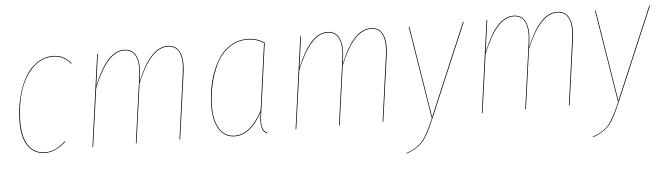

<svg xmlns="http://www.w3.org/2000/svg" viewBox="-46 -705 3719 1074"><g transform="rotate(-5 1813.5 -168.5)"><path d="M274.4 -527.3Q337.4 -527.3 376 -477.1L372.6 -475.1Q335.9 -523.4 273.9 -523.4Q208.5 -523.4 159.4 -473.4Q110.4 -423.3 85.9 -344.5Q61.5 -265.6 61.5 -172.4Q61.5 -86.9 94.5 -40.8Q127.4 5.4 186.5 5.4Q219.2 5.4 245.8 -7.8Q272.5 -21 299.8 -46.4L302.7 -43.9Q246.1 9.3 186.5 9.3Q125.5 9.3 91.3 -38.1Q57.1 -85.4 57.1 -172.4Q57.1 -242.2 72 -305.9Q86.9 -369.6 114 -419.2Q141.1 -468.8 182.6 -498Q224.1 -527.3 274.4 -527.3Z M918 -527.3Q966.8 -527.3 986.3 -485.6Q1005.9 -443.8 995.1 -368.2L943.8 0H939.9L990.7 -368.2Q1001.5 -442.9 983.4 -483.2Q965.3 -523.4 918 -523.4Q822.8 -523.4 745.1 -333L698.7 0H694.8L746.1 -368.2Q756.8 -442.9 738.8 -483.2Q720.7 -523.4 673.3 -523.4Q579.1 -523.4 501 -327.6L455.1 0H451.2L522.9 -517.1H526.9L502.4 -337.9Q577.1 -527.3 673.3 -527.3Q722.7 -527.3 741.7 -485.6Q760.7 -443.8 750 -368.2L746.6 -342.8Q821.3 -527.3 918 -527.3Z M1364.3 -527.3Q1419.9 -527.3 1462.4 -498.5L1410.2 -120.1Q1400.9 -67.9 1404.5 -37.8Q1408.2 -7.8 1432.6 5.4L1431.2 9.3Q1405.8 -3.9 1401.4 -35.2Q1397 -66.4 1404.8 -106.9Q1404.8 -108.9 1405 -110.1Q1405.3 -111.3 1405.3 -112.8Q1338.9 9.3 1252 9.3Q1194.8 9.3 1164.1 -38.3Q1133.3 -85.9 1133.3 -164.6Q1133.3 -213.9 1141.4 -263.2Q1149.4 -312.5 1167.5 -360.6Q1185.5 -408.7 1211.7 -445.3Q1237.8 -481.9 1277.3 -504.6Q1316.9 -527.3 1364.3 -527.3ZM1364.3 -523.4Q1306.6 -523.4 1261.2 -489.7Q1215.8 -456.1 1189.7 -401.9Q1163.6 -347.7 1150.4 -286.9Q1137.2 -226.1 1137.2 -164.6Q1137.2 -87.4 1166.7 -41Q1196.3 5.4 1252 5.4Q1338.4 5.4 1406.2 -121.6L1458 -496.6Q1417.5 -523.4 1364.3 -523.4Z M2058.6 -527.3Q2107.4 -527.3 2127 -485.6Q2146.5 -443.8 2135.7 -368.2L2084.5 0H2080.6L2131.3 -368.2Q2142.1 -442.9 2124 -483.2Q2106 -523.4 2058.6 -523.4Q1963.4 -523.4 1885.7 -333L1839.4 0H1835.4L1886.7 -368.2Q1897.5 -442.9 1879.4 -483.2Q1861.3 -523.4 1814 -523.4Q1719.7 -523.4 1641.6 -327.6L1595.7 0H1591.8L1663.6 -517.1H1667.5L1643.1 -337.9Q1717.8 -527.3 1814 -527.3Q1863.3 -527.3 1882.3 -485.6Q1901.4 -443.8 1890.6 -368.2L1887.2 -342.8Q1961.9 -527.3 2058.6 -527.3Z M2581.5 -517.1 2362.3 0Q2346.2 38.1 2335.2 61Q2324.2 84 2310.1 106.7Q2295.9 129.4 2280.8 143.1Q2265.6 156.7 2245.4 168.5Q2225.1 180.2 2198.2 189.5V186Q2224.6 177.2 2244.4 165.5Q2264.2 153.8 2278.6 140.6Q2293 127.4 2306.9 104.7Q2320.8 82 2331.5 60.1Q2342.3 38.1 2358.4 0H2355.5L2272 -517.1H2275.9L2358.9 -2.4L2577.1 -517.1Z M3104.5 -527.3Q3153.3 -527.3 3172.9 -485.6Q3192.4 -443.8 3181.6 -368.2L3130.4 0H3126.5L3177.2 -368.2Q3188 -442.9 3169.9 -483.2Q3151.9 -523.4 3104.5 -523.4Q3009.3 -523.4 2931.6 -333L2885.3 0H2881.3L2932.6 -368.2Q2943.4 -442.9 2925.3 -483.2Q2907.2 -523.4 2859.9 -523.4Q2765.6 -523.4 2687.5 -327.6L2641.6 0H2637.7L2709.5 -517.1H2713.4L2689 -337.9Q2763.7 -527.3 2859.9 -527.3Q2909.2 -527.3 2928.2 -485.6Q2947.3 -443.8 2936.5 -368.2L2933.1 -342.8Q3007.8 -527.3 3104.5 -527.3Z M3627.4 -517.1 3408.2 0Q3392.1 38.1 3381.1 61Q3370.1 84 3356 106.7Q3341.8 129.4 3326.7 143.1Q3311.5 156.7 3291.3 168.5Q3271 180.2 3244.1 189.5V186Q3270.5 177.2 3290.3 165.5Q3310.1 153.8 3324.5 140.6Q3338.9 127.4 3352.8 104.7Q3366.7 82 3377.4 60.1Q3388.2 38.1 3404.3 0H3401.4L3317.9 -517.1H3321.8L3404.8 -2.4L3623 -517.1Z"/></g></svg>

Font: Fira Sans Compressed Four
Style: Italic
Weight: 100
Width: 3
Italic angle: -8°
Designer: Carrois Corporate & Edenspiekermann AG
Foundry: Carrois Corporate GbR & Edenspiekermann AG
Version: Version 4.203;PS 004.203;hotconv 1.0.88;makeotf.lib2.5.64775